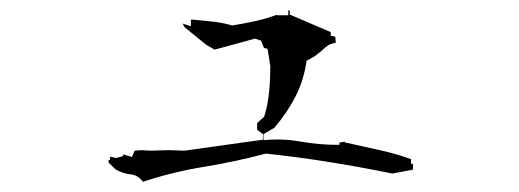

<svg xmlns="http://www.w3.org/2000/svg" viewBox="-20 -536 1040 385"><path d="M808.1 -195.8V-207.5H804.2V-216.8Q775.4 -227.5 743.7 -234.4L671.4 -250.5V-252L660.6 -250V-245.6H656.2Q619.6 -245.6 583.5 -252Q559.6 -256.3 535.6 -256.3Q524.4 -256.3 508.3 -254.9V-267.1L530.3 -279.8Q556.2 -310.5 572.8 -343Q589.4 -375.5 594.7 -414.1L611.8 -423.8Q622.1 -431.2 631.8 -440.4Q641.1 -448.7 653.3 -450.2L652.3 -462.4L643.1 -464.4V-471.7L561 -506.8V-513.7L558.1 -516.1V-505.4H534.7V-506.3Q515.6 -499 492.7 -493.9Q469.7 -488.8 445.8 -484.9Q425.8 -490.7 406.2 -492.7L367.2 -496.6H362.8V-483.4L346.2 -488.8L350.1 -481.4L394 -445.8L410.6 -436.5L491.2 -458.5L503.4 -454.6L509.3 -439.9L516.6 -438L522 -403.3Q522 -358.4 516.1 -327.1Q513.7 -314.9 509.8 -302.2L495.6 -289.1V-275.9L507.3 -267.1V-255.9L349.6 -233.9L318.4 -234.9L281.2 -233.9L264.6 -234.9L250 -233.9L244.6 -221.2L227.1 -226.6V-223.1L212.9 -219.2L200.7 -221.7V-215.3H197.8V-210.4H197.3L212.4 -195.8Q227.1 -188 241.2 -186.5Q256.8 -185.1 266.6 -171.4Q324.7 -190.9 387.5 -201.2Q450.2 -211.4 513.2 -228Q633.3 -215.3 766.6 -188Z"/></svg>

Font: Bakudai
Style: Light
Weight: 300
Version: Version 1.48